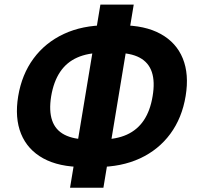

<svg xmlns="http://www.w3.org/2000/svg" viewBox="-20 -791 875 853"><path d="M349.1 -49.1Q242.1 -49.1 172.2 -87.4Q102.4 -125.8 73.6 -196.4Q44.9 -267 60.8 -363.5Q76.9 -460.3 128.9 -530.9Q180.9 -601.5 263.4 -640.1Q346 -678.7 453.2 -678.7H516.7Q624.2 -678.7 693.8 -640.2Q763.4 -601.8 792.1 -531.3Q820.7 -460.8 804.8 -364.7Q788.9 -267.2 736.7 -196.4Q684.5 -125.6 602 -87.3Q519.4 -49.1 412.6 -49.1ZM373.3 -171.4H428.9Q496.4 -171.4 543.5 -192.8Q590.6 -214.2 619.1 -256.9Q647.6 -299.7 658 -363.5Q668.9 -427.6 654.7 -470.5Q640.5 -513.4 600.4 -534.9Q560.2 -556.4 492.6 -556.4H436.9Q370.4 -556.4 322.9 -535.2Q275.5 -514.1 246.9 -471.2Q218.2 -428.3 207.3 -363.3Q196.9 -298.8 211.6 -256Q226.2 -213.3 266.6 -192.4Q307 -171.4 373.3 -171.4ZM291.2 43 426 -770.5H574.1L439.4 43Z"/></svg>

Font: Inter
Style: Italic
Weight: 400
Italic angle: -9.3988°
Designer: Rasmus Andersson
Foundry: rsms
Version: Version 4.001;git-66647c0bb